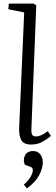

<svg xmlns="http://www.w3.org/2000/svg" viewBox="-20 -787 312 1064"><path d="M114 -718 26 -736 29 -767H167L181 -757L154 -72Q153 -49 158.5 -40Q164 -31 180 -31Q207 -31 245 -60L262 -34Q246 -19 217.5 -2.5Q189 14 153 14Q112 14 98.5 -10Q85 -34 86 -75ZM129 257 112 236Q135 217 148.5 194.5Q162 172 162 155Q162 142 148 137L118 126Q106 101 118 75.5Q130 50 163 50Q189 50 203 68Q217 86 217 113Q217 147 196.5 185Q176 223 129 257Z"/></svg>

Font: Literata 36pt Light
Style: Italic
Weight: 300
Italic angle: -2°
Designer: Latin by Veronika Burian and Jose Scaglione. Greek by Irene Vlachou. Cyrillic by Vera Evstafieva
Foundry: TypeTogether
Version: Version 3.002